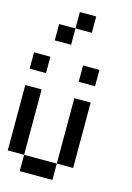

<svg xmlns="http://www.w3.org/2000/svg" viewBox="-176 -1334 976 1418"><g transform="rotate(15 312.5 -625.0)"><path d="M250 -1125V-1250H375V-1125ZM125 -1000V-1125H250V-1000ZM0 -750V-875H125V-750ZM375 -750V-875H500V-750ZM125 -125H0V-625H125ZM500 -125H375V-625H500ZM375 -125V0H125V-125Z"/></g></svg>

Font: Tiny5
Style: Regular
Weight: 400
Designer: Stefan Schmidt
Foundry: Made with Bits'n'Picas by Kreative Software
Version: Version 1.002; ttfautohint (v1.8.4.7-5d5b)